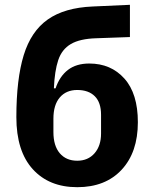

<svg xmlns="http://www.w3.org/2000/svg" viewBox="-20 -766 640 798"><path d="M301 12Q184 12 116 -63Q48 -138 48 -279Q48 -437 78.5 -536.5Q109 -636 178.5 -685Q248 -734 365 -739L520 -746V-612L380 -607Q312 -605 274.5 -583Q237 -561 222 -516Q207 -471 204 -399H211Q228 -449 262.5 -475.5Q297 -502 351 -502Q441 -502 497 -439.5Q553 -377 553 -258Q553 -133 485.5 -60.5Q418 12 301 12ZM301 -98Q346 -98 373 -129Q400 -160 400 -211V-289Q400 -340 374 -366Q348 -392 301 -392Q255 -392 228.5 -361Q202 -330 202 -273V-217Q202 -160 228.5 -129Q255 -98 301 -98Z"/></svg>

Font: Lilex Nerd Font
Style: Bold
Weight: 700
Designer: Mike Abbink, Paul van der Laan, Pieter van Rosmalen, Mikhael Khrustik
Foundry: Mikhael Khrustik
Version: Version 2.400; ttfautohint (v1.8.4.7-5d5b);Nerd Fonts 3.3.0